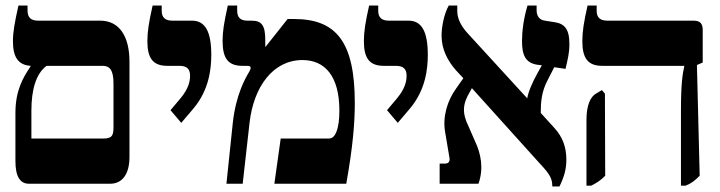

<svg xmlns="http://www.w3.org/2000/svg" viewBox="-20 -667 2615 697"><path d="M450 -97V-443C450 -537 412 -592 344 -592H118C92 -592 80 -604 80 -629V-647H47C33 -584 27 -552 27 -517C27 -460 46 -431 91 -428V-426C64 -386 36 -339 36 -257V-82C36 -26 53 0 85 0H380C424 0 450 -35 450 -97ZM94 -164V-266C94 -340 110 -399 149 -428H353C377 -428 392 -414 392 -365V-207C392 -176 388 -164 354 -164Z M638 -221 683 -274C739 -341 747 -417 747 -468C747 -554 724 -592 677 -592H606C580 -592 567 -603 567 -628V-647H534C520 -584 515 -552 515 -517C515 -455 536 -428 587 -428H631C658 -428 670 -417 670 -392C670 -373 665 -346 636 -311L599 -267Z M802 0H861L886 -222C901 -352 971 -449 1078 -449C1160 -449 1212 -390 1212 -266C1212 -233 1209 -208 1201 -188C1194 -171 1186 -164 1172 -164H999L976 0H1237C1261 -134 1268 -221 1268 -293C1268 -515 1201 -598 1047 -598H1024L944 -497L943 -498V-522C943 -573 931 -592 894 -592H879C852 -592 841 -604 841 -629V-647H807C793 -584 788 -552 788 -519C788 -455 808 -428 860 -428H878C885 -428 890 -426 890 -421C890 -418 889 -414 885 -407C871 -384 836 -323 825 -220Z M1424 -221 1469 -274C1525 -341 1533 -417 1533 -468C1533 -554 1510 -592 1463 -592H1392C1366 -592 1353 -603 1353 -628V-647H1320C1306 -584 1301 -552 1301 -517C1301 -455 1322 -428 1373 -428H1417C1444 -428 1456 -417 1456 -392C1456 -373 1451 -346 1422 -311L1385 -267Z M2036 -87C2036 -134 2022 -170 1993 -202L1943 -257C1943 -296 1946 -335 1968 -376L1992 -423L2033 -417C2041 -452 2047 -474 2047 -507C2047 -564 2028 -582 1990 -587L1958 -592C1937 -595 1928 -610 1928 -630V-647H1895C1880 -597 1875 -551 1875 -518C1875 -466 1888 -439 1930 -432L1947 -430L1931 -401C1914 -371 1897 -332 1894 -310L1676 -548C1651 -576 1640 -602 1640 -627V-647H1609C1591 -614 1583 -568 1583 -537C1583 -488 1605 -446 1636 -411L1662 -383L1636 -346C1604 -302 1586 -243 1596 -187L1611 -98C1615 -81 1609 -73 1594 -73H1576V0H1717C1737 -57 1725 -111 1705 -153L1681 -208C1657 -257 1659 -289 1686 -334L1693 -347L1940 -73C1977 -34 1985 -18 1985 10H2011C2028 -25 2036 -53 2036 -87Z M2452 7H2469C2491 -2 2502 -11 2520 -29L2510 -431L2531 -440V-558C2531 -582 2521 -592 2498 -592H2185C2159 -592 2146 -603 2146 -628V-647H2113C2099 -585 2094 -552 2094 -517C2094 -455 2115 -428 2166 -428H2464V-426C2458 -400 2452 -363 2452 -266ZM2109 7H2126C2148 -4 2160 -12 2177 -29L2176 -327L2165 -340L2145 -328C2124 -317 2109 -286 2109 -232Z"/></svg>

Font: Noto Serif Hebrew Condensed Extra
Style: Regular
Weight: 800
Width: 3
Designer: Monotype Design Team
Foundry: Monotype Imaging Inc.
Version: Version 1.901